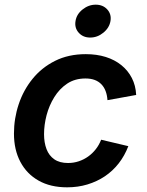

<svg xmlns="http://www.w3.org/2000/svg" viewBox="-20 -782 623 813"><path d="M264.2 11.2Q193.8 11.2 143.6 -17.1Q93.3 -45.4 66.2 -96.7Q39.1 -147.9 39.1 -216.3Q39.1 -280.3 59.1 -340.3Q79.1 -400.4 117.9 -448.2Q156.7 -496.1 213.4 -524.4Q270 -552.7 343.3 -552.7Q389.6 -552.7 427.7 -540.8Q465.8 -528.8 493.9 -506.1Q522 -483.4 538.3 -451.7Q554.7 -419.9 556.6 -379.9L435.1 -357.9Q433.6 -379.4 427.2 -396.2Q420.9 -413.1 409.4 -425Q397.9 -437 381.1 -443.4Q364.3 -449.7 341.8 -449.7Q297.4 -449.7 264.6 -428Q231.9 -406.2 210 -370.8Q188 -335.4 177.2 -294.2Q166.5 -252.9 166.5 -213.9Q166.5 -178.2 177 -150.6Q187.5 -123 210 -107.4Q232.4 -91.8 268.1 -91.8Q292 -91.8 313.7 -99.1Q335.4 -106.4 353.5 -119.4Q371.6 -132.3 385.7 -150.4Q399.9 -168.5 408.2 -190.4L523.4 -163.1Q507.8 -122.6 482.7 -90.3Q457.5 -58.1 424.1 -35.6Q390.6 -13.2 350.3 -1Q310.1 11.2 264.2 11.2ZM361.8 -623Q331.5 -623 313.2 -643.6Q294.9 -664.1 299.8 -692.9Q304.2 -721.7 329.6 -741.9Q355 -762.2 385.3 -762.2Q416 -762.2 434.3 -741.9Q452.6 -721.7 447.8 -692.9Q442.9 -664.1 417.7 -643.6Q392.6 -623 361.8 -623Z"/></svg>

Font: Inter SemiBold
Style: Italic
Weight: 600
Italic angle: -9.3988°
Designer: Rasmus Andersson
Foundry: rsms
Version: Version 4.001;git-66647c0bb